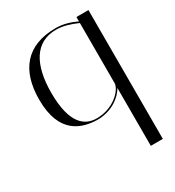

<svg xmlns="http://www.w3.org/2000/svg" viewBox="-181 -611 883 968"><g transform="rotate(-30 260.5 -127.0)"><path d="M244 2C331 2 389 -47 411 -87V250H481V-500H411V-474C375 -492 334 -504 292 -504C120 -504 40 -401 40 -232C40 -32 157 0 244 2ZM245 -6C178 -6 110 -49 110 -232C110 -395 168 -496 289 -496C331 -496 370 -483 411 -465V-113C407 -73 342 -6 245 -6Z"/></g></svg>

Font: Italiana
Style: Regular
Weight: 400
Designer: Santiago Orozco
Foundry: Santiago Orozco
Version: Version 1.000;PS 001.001;hotconv 1.0.56